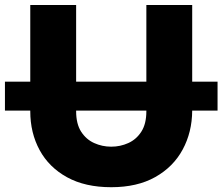

<svg xmlns="http://www.w3.org/2000/svg" viewBox="-20 -743 900 777"><path d="M288.1 -722.7V-412.6H572.3V-722.7H757.8V-412.6H860.4V-295.4H757.8Q757.3 -208 719.2 -137.7Q681.2 -67.4 608.2 -26.4Q535.2 14.6 430.2 14.6Q324.7 14.6 251.5 -25.6Q178.2 -65.9 140.4 -135.5Q102.5 -205.1 102.5 -293V-295.4H0V-412.6H102.5V-722.7ZM288.1 -293Q288.1 -241.7 308.3 -210.2Q328.6 -178.7 361.1 -164.1Q393.6 -149.4 430.2 -149.4Q466.8 -149.4 499.3 -164.1Q531.7 -178.7 552 -210.2Q572.3 -241.7 572.3 -293V-295.4H288.1Z"/></svg>

Font: Giphurs Black
Style: Regular
Weight: 900
Version: Version 0.920; ttfautohint (v1.8.4.7-5d5b)